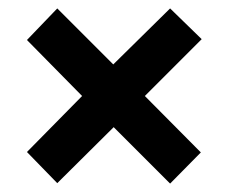

<svg xmlns="http://www.w3.org/2000/svg" viewBox="-20 -581 543 456"><path d="M384 -561 459 -488 324 -353 457 -219 384 -145 250 -279 116 -146 44 -220 175 -353 44 -486 116 -561 249 -428Z"/></svg>

Font: Noto Sans Condensed
Style: Regular
Weight: 400
Width: 3
Version: Version 2.013